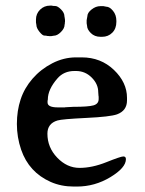

<svg xmlns="http://www.w3.org/2000/svg" viewBox="-20 -668 519 688"><path d="M333 -324.2 332 -337.9Q332 -366.7 308.6 -390.1Q285.2 -413.6 252.4 -413.6H246.6Q209 -413.6 186 -387.2Q151.4 -347.7 151.4 -311.5L150.4 -306.2V-300.8Q150.4 -283.2 187 -283.2H211.9L214.4 -283.7L242.7 -285.2Q296.9 -285.2 315.2 -290.5Q333.5 -295.9 333.5 -313V-321.8ZM149.9 -189Q149.9 -139.6 185.1 -103Q220.2 -66.4 265.1 -66.4Q310.1 -66.4 361.3 -86.9Q412.6 -107.4 421.9 -107.4Q431.2 -107.4 431.2 -97.7Q431.2 -66.9 375.5 -33.2Q319.8 0.5 255.4 0.5H244.6Q199.2 0.5 161.6 -16.1Q83.5 -50.8 55.7 -131.8Q40.5 -176.3 40.5 -223.9Q40.5 -271.5 54 -312Q67.4 -352.5 96.7 -386.2Q126 -419.9 167.2 -441.2Q208.5 -462.4 252.4 -462.4H272.9Q341.3 -462.4 388.2 -417.5Q435.1 -372.6 435.1 -317.4V-308.1Q435.1 -271.5 399.4 -258.3Q375 -249.5 288.6 -245.4Q202.1 -241.2 186 -236.3Q149.9 -225.6 149.9 -189ZM159.7 -647.9H165Q169.4 -646.5 178 -646.5Q186.5 -646.5 198.7 -634.3Q210.9 -622.1 210.9 -609.4Q211.9 -605.5 211.9 -604L212.9 -596.7V-589.4L212.4 -587.9V-584.5Q211.4 -580.6 211.4 -579.1Q211.4 -566.4 198.2 -553.2Q185.1 -540 172.4 -540L164.1 -538.6H155.3L153.3 -539.1H149.9Q145.5 -540.5 138.9 -540.5Q132.3 -540.5 121.3 -554.2Q110.4 -567.9 110.4 -578.6L108.9 -587.4V-598.1Q108.9 -618.7 123.5 -633.3Q138.2 -647.9 159.7 -647.9ZM339.8 -646H350.6L360.8 -644Q372.6 -644 384.8 -629.4Q397 -614.7 397 -593.3V-589.8Q397 -565.4 382.3 -550.8Q367.7 -536.1 345.7 -536.1H340.3Q318.8 -536.1 305.4 -549.6Q292 -563 292 -575.7L290.5 -584.5V-595.7L293 -609.4Q293 -622.1 308.1 -634Q323.2 -646 339.8 -646Z"/></svg>

Font: Averia Serif
Style: Regular
Weight: 500
Version: Version 1.0